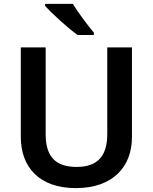

<svg xmlns="http://www.w3.org/2000/svg" viewBox="-20 -958 787 988"><path d="M355 -938H212V-928C244 -891 330 -813 379 -778H463V-790C432 -827 382 -893 355 -938ZM659 -252V-714H532V-268C532 -158 485 -99 374 -99C268 -99 215 -150 215 -267V-714H87V-254C87 -95 185 10 370 10C565 10 659 -104 659 -252Z"/></svg>

Font: Noto Sans Sinhala SemiBold
Style: Regular
Weight: 600
Designer: Jelle Bosma - Monotype Design Team
Foundry: Monotype Imaging Inc.
Version: Version 2.006